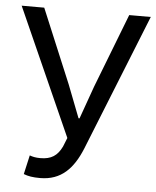

<svg xmlns="http://www.w3.org/2000/svg" viewBox="-50 -699 614 754"><g transform="rotate(5 257.0 -322.0)"><path d="M136 12C219 12 266 -38 299 -119L514 -656H429L316 -364L270 -235H266L216 -364L94 -656H5L229 -154L215 -119C197 -82 173 -66 130 -66C111 -66 99 -69 88 -73L71 2C89 9 107 12 136 12Z"/></g></svg>

Font: Giro Sans Regular
Style: Regular
Weight: 400
Designer: Paul D. Hunt
Foundry: Adobe Systems Incorporated
Version: Version 1.000;PS 1.0;hotconv 1.0.88;makeotf.lib2.5.647800